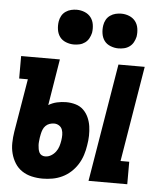

<svg xmlns="http://www.w3.org/2000/svg" viewBox="-54 -804 708 859"><g transform="rotate(5 300.0 -375.0)"><path d="M375 0 463 -530H581L510 -101H549V0ZM169 8Q144 8 120 2.5Q96 -3 76.5 -16Q57 -29 44.5 -49Q32 -69 26 -92Q20 -115 20.5 -140Q21 -165 25 -190L65 -429H26V-530H200L166 -322Q184 -333 204.5 -337.5Q225 -342 245 -342Q267 -342 287.5 -336Q308 -330 322.5 -316Q337 -302 345.5 -283Q354 -264 357 -243.5Q360 -223 359.5 -201Q359 -179 355 -157Q352 -136 345 -114Q338 -92 325.5 -72Q313 -52 295.5 -36Q278 -20 257 -10Q236 0 213.5 4Q191 8 169 8ZM172 -92Q186 -92 198.5 -99.5Q211 -107 219.5 -118.5Q228 -130 232 -143Q236 -156 238 -169Q240 -182 240 -194.5Q240 -207 236 -218Q232 -229 222 -235.5Q212 -242 200 -242Q189 -242 179 -238.5Q169 -235 161.5 -227.5Q154 -220 150 -210Q146 -200 144 -190L141 -174Q140 -165 139 -156.5Q138 -148 138.5 -139.5Q139 -131 140.5 -122.5Q142 -114 145.5 -107Q149 -100 156 -96Q163 -92 172 -92ZM456 -602Q438 -602 420.5 -609Q403 -616 393 -629.5Q383 -643 380 -661.5Q377 -680 380 -699Q382 -712 388.5 -724Q395 -736 406.5 -744Q418 -752 431 -755Q444 -758 456 -758Q475 -758 492 -751Q509 -744 519.5 -730.5Q530 -717 533 -698.5Q536 -680 533 -661Q530 -648 523.5 -636Q517 -624 506 -616Q495 -608 482 -605Q469 -602 456 -602ZM256 -602Q238 -602 220.5 -609Q203 -616 193 -629.5Q183 -643 180 -661.5Q177 -680 180 -699Q182 -712 188.5 -724Q195 -736 206.5 -744Q218 -752 231 -755Q244 -758 256 -758Q275 -758 292 -751Q309 -744 319.5 -730.5Q330 -717 333 -698.5Q336 -680 333 -661Q330 -648 323.5 -636Q317 -624 306 -616Q295 -608 282 -605Q269 -602 256 -602Z"/></g></svg>

Font: Iosevka Curly Slab Extended
Style: Bold Italic
Weight: 700
Width: 7
Italic angle: -9°
Monospace: yes
Designer: Belleve Invis
Foundry: Belleve Invis
Version: Version 11.0.0; ttfautohint (v1.8.3)